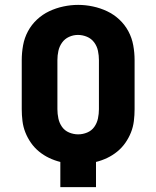

<svg xmlns="http://www.w3.org/2000/svg" viewBox="-20 -766 640 786"><path d="M227 0V-103Q203 -109 181 -119.5Q159 -130 140 -145.5Q121 -161 107 -181Q93 -201 84 -223.5Q75 -246 72 -270.5Q69 -295 69 -319V-520Q69 -550 74.5 -580.5Q80 -611 94.5 -638Q109 -665 131.5 -686Q154 -707 181.5 -720Q209 -733 239.5 -739.5Q270 -746 300 -746Q330 -746 360.5 -739.5Q391 -733 418.5 -720Q446 -707 468.5 -686Q491 -665 505.5 -638Q520 -611 525.5 -580.5Q531 -550 531 -520V-319Q531 -295 528 -270.5Q525 -246 516 -223.5Q507 -201 493 -181Q479 -161 460 -145.5Q441 -130 419 -119.5Q397 -109 373 -103V0ZM300 -216Q319 -216 337 -223.5Q355 -231 366 -246.5Q377 -262 381 -281Q385 -300 385 -319V-520Q385 -539 381 -558Q377 -577 365.5 -592.5Q354 -608 336 -615.5Q318 -623 299 -623Q280 -623 262.5 -615Q245 -607 234 -591.5Q223 -576 219 -557.5Q215 -539 215 -520V-319Q215 -300 219 -281Q223 -262 234 -246.5Q245 -231 263 -223.5Q281 -216 300 -216Z"/></svg>

Font: Iosevka Custom Heavy Extended
Style: Regular
Weight: 900
Width: 7
Monospace: yes
Designer: Belleve Invis
Foundry: Belleve Invis
Version: Version 11.2.4; ttfautohint (v1.8.4)